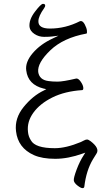

<svg xmlns="http://www.w3.org/2000/svg" viewBox="-20 -816 568 995"><path d="M231 -396Q250 -393 278.5 -393Q307 -393 375 -409H377Q387 -409 398.5 -392.5Q410 -376 411.5 -363Q413 -350 406 -349Q316 -343 251.5 -311Q187 -279 153 -232Q119 -185 125 -133Q127 -109 140 -89Q162 -48 264 -48Q322 -48 399 -80Q404 -82 414 -87.5Q424 -93 431 -93Q438 -93 450 -84Q498 -47 480 -20Q474 -10 462 9Q427 67 417 151Q416 159 407.5 159Q399 159 381.5 145.5Q364 132 362.5 119Q361 106 377 63Q393 20 414 -12L422 -25L408 -20Q333 7 266 7Q199 7 156 -12Q73 -49 63 -136Q55 -203 102.5 -261.5Q150 -320 207 -347L220 -354L206 -357Q125 -377 116 -451Q110 -494 149.5 -540.5Q189 -587 254 -617L283 -631L251 -627Q236 -625 208.5 -625Q181 -625 158.5 -640Q136 -655 133 -676Q129 -713 160.5 -754.5Q192 -796 202.5 -796Q213 -796 214 -789Q215 -782 209 -774Q179 -732 179 -706Q178 -668 239 -668Q319 -668 394 -706Q397 -707 399 -707Q410 -707 419.5 -689Q429 -671 430.5 -657Q432 -643 428 -642Q308 -620 240.5 -555Q173 -490 178 -443Q184 -402 231 -396Z"/></svg>

Font: LXGW WenKai Light
Style: Regular
Weight: 300
Designer: LXGW / Fontworks Inc.
Foundry: LXGW / Fontworks Inc.
Version: Version 1.501; October 10, 2024